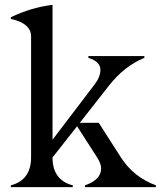

<svg xmlns="http://www.w3.org/2000/svg" viewBox="-20 -767 664 787"><path d="M24.4 0V-7.3Q107.4 -29.3 107.4 -122.1V-617.2Q107.4 -671.4 24.4 -689.5V-696.3Q108.9 -736.8 195.3 -747.1V-194.3L368.2 -421.4Q391.6 -452.1 391.6 -481Q391.6 -514.6 342.3 -529.8V-537.1H571.8V-529.8Q490.2 -497.1 425.8 -415L307.1 -263.7H384.8L475.1 -122.6Q526.9 -41.5 619.1 -7.3V0H328.1V-7.3Q394.5 -29.8 394.5 -76.7Q394.5 -96.2 378.4 -121.1L295.9 -249.5L195.3 -121.6Q195.3 -28.8 278.3 -7.3V0Z"/></svg>

Font: Modern Antiqua
Style: Book
Weight: 400
Designer: Wojciech Kalinowski "wmk69" (wmk69@o2.pl)
Foundry: Wojciech Kalinowski "wmk69" (wmk69@o2.pl)
Version: Version 3.1.0; 2021-05-28